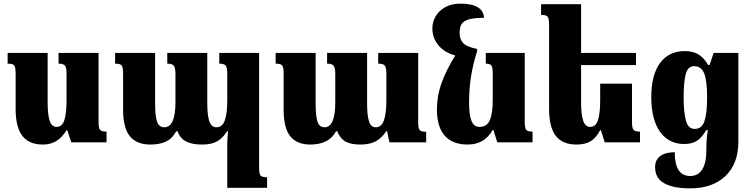

<svg xmlns="http://www.w3.org/2000/svg" viewBox="-20 -783 4149 1056"><path d="M66 -184V-373Q66 -400 63 -412Q60 -424 51 -428.5Q42 -433 22 -433V-492H242V-220Q242 -153 253 -119Q264 -85 291 -85Q322 -85 334 -122.5Q346 -160 346 -232V-379Q346 -412 337 -422.5Q328 -433 302 -433V-492H522V-112Q522 -78 530.5 -68.5Q539 -59 566 -59V0H372L350 -67H346Q322 -27 290 -7.5Q258 12 216 12Q140 12 103 -35.5Q66 -83 66 -184Z M1405 -492V141Q1405 172 1413 182Q1421 192 1449 192V250H1230V8Q1230 -15 1234 -61H1229Q1205 -23 1174 -5.5Q1143 12 1090 12Q1038 12 1005 -4Q972 -20 956 -61H949Q928 -21 893 -4.5Q858 12 806 12Q732 12 694.5 -33.5Q657 -79 657 -180V-378Q657 -413 649 -423Q641 -433 613 -433V-492H833V-214Q833 -146 843.5 -114.5Q854 -83 884 -83Q945 -83 945 -221V-374Q945 -410 936 -421.5Q927 -433 900 -433V-492H1120V-214Q1120 -148 1131.5 -115.5Q1143 -83 1170 -83Q1203 -83 1216.5 -121Q1230 -159 1230 -232V-377Q1230 -411 1221.5 -422Q1213 -433 1186 -433V-492Z M2280 -492V-109Q2280 -78 2288 -68Q2296 -58 2324 -58V0H2122L2109 -61H2104Q2080 -24 2047 -6Q2014 12 1961 12Q1911 12 1881 -4Q1851 -20 1835 -61H1828Q1790 12 1686 12Q1613 12 1576.5 -33.5Q1540 -79 1540 -180V-378Q1540 -413 1532 -423Q1524 -433 1496 -433V-492H1716V-214Q1716 -146 1726 -114.5Q1736 -83 1765 -83Q1824 -83 1824 -221V-374Q1824 -410 1815 -421.5Q1806 -433 1779 -433V-492H1999V-214Q1999 -148 2009.5 -115.5Q2020 -83 2047 -83Q2078 -83 2091.5 -121Q2105 -159 2105 -232V-377Q2105 -411 2096.5 -422Q2088 -433 2060 -433V-492Z M2909 -59V0H2715L2694 -68H2690Q2666 -27 2632 -7.5Q2598 12 2552 12Q2470 12 2426.5 -36Q2383 -84 2383 -183Q2383 -254 2408 -325Q2433 -396 2484 -478Q2426 -493 2392 -533Q2358 -573 2358 -628Q2358 -662 2376 -693Q2394 -724 2428.5 -743.5Q2463 -763 2512 -763Q2576 -763 2608 -743Q2640 -723 2642 -685Q2585 -685 2556 -675.5Q2527 -666 2517.5 -648.5Q2508 -631 2508 -601Q2508 -567 2527.5 -546Q2547 -525 2604 -514V-501Q2581 -429 2570.5 -361Q2560 -293 2560 -218Q2560 -150 2573.5 -117.5Q2587 -85 2617 -85Q2658 -85 2674 -122Q2690 -159 2690 -232V-379Q2690 -412 2682.5 -422.5Q2675 -433 2652 -433V-492H2866V-112Q2866 -78 2874.5 -68.5Q2883 -59 2909 -59Z M3500 -59V0H3306L3285 -67H3281Q3257 -22 3226.5 -5Q3196 12 3150 12Q3074 12 3037 -35.5Q3000 -83 3000 -184V-641Q3000 -668 2997 -680Q2994 -692 2985 -696.5Q2976 -701 2956 -701V-760H3176V-492H3478V-425H3176V-220Q3176 -153 3187.5 -119Q3199 -85 3226 -85Q3257 -85 3269 -122.5Q3281 -160 3281 -232V-323H3456V-112Q3456 -78 3464.5 -68.5Q3473 -59 3500 -59Z M3583 136Q3583 97 3610.5 76Q3638 55 3691 54Q3691 185 3776 185Q3820 185 3842.5 148.5Q3865 112 3865 44V33Q3865 -16 3873 -67H3864Q3839 -24 3811.5 -7.5Q3784 9 3743 9Q3658 9 3610 -58.5Q3562 -126 3562 -249Q3562 -370 3610 -436Q3658 -502 3746 -502Q3790 -502 3821 -484Q3852 -466 3874 -426H3883L3905 -492H4041V-4Q4041 118 3969.5 185.5Q3898 253 3777 253Q3683 253 3633 225Q3583 197 3583 136ZM3869 -247Q3869 -342 3852.5 -380.5Q3836 -419 3798 -419Q3762 -419 3751 -373.5Q3740 -328 3740 -248Q3740 -169 3752 -121.5Q3764 -74 3801 -74Q3840 -74 3854.5 -116.5Q3869 -159 3869 -247Z"/></svg>

Font: Noto Serif Armenian Black Narrow
Style: Regular
Weight: 900
Width: 4
Designer: Monotype Design team
Foundry: Monotype Imaging Inc.
Version: Version 1.000